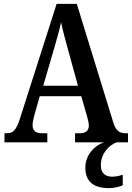

<svg xmlns="http://www.w3.org/2000/svg" viewBox="-20 -734 680 990"><path d="M3 0H224V-47H194C162 -47 148 -63 148 -89C148 -106 155 -131 159 -147L185 -238H399L428 -137C433 -121 438 -100 438 -86C438 -60 421 -47 394 -47H367V0H517C469 14 420 65 420 130C420 204 464 236 542 236C561 236 595 231 613 221V167C592 174 575 177 558 177C524 177 500 159 500 119C500 56 543 14 581 0H640V-47H629C596 -47 577 -60 564 -103L376 -714H272L83 -123C63 -60 46 -47 15 -47H3ZM203 -292 259 -484C273 -531 286 -578 295 -619C303 -578 317 -529 331 -477L382 -292Z"/></svg>

Font: Noto Serif Bengali Condensed SemiBold
Style: Regular
Weight: 600
Width: 3
Designer: Juan Bruce, Universal Thirst, Indian Type Foundry and the Monotype Design Team.
Foundry: Monotype Imaging Inc.
Version: Version 2.003